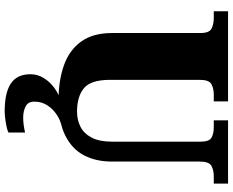

<svg xmlns="http://www.w3.org/2000/svg" viewBox="-107 -647 994 820"><g transform="rotate(90 390.0 -237.0)"><path d="M407 10Q324 10 259 -13Q194 -36 157.5 -86.5Q121 -137 121 -219V-597Q121 -634 102 -643.5Q83 -653 57 -653H28V-714H413V-653H384Q358 -653 339.5 -643Q321 -633 321 -593V-210Q321 -128 356.5 -98.5Q392 -69 457 -69Q492 -69 521 -83.5Q550 -98 567.5 -131Q585 -164 585 -219V-597Q585 -634 567.5 -643.5Q550 -653 523 -653H494V-714H764V-653H734Q707 -653 688.5 -643Q670 -633 670 -593V-217Q670 -150 643.5 -99Q617 -48 559.5 -19Q502 10 407 10ZM455 240Q376 240 336.5 213.5Q297 187 297 130Q297 99 314 72Q331 45 358 26Q385 7 415 0H507Q486 6 464.5 21.5Q443 37 428.5 60Q414 83 414 115Q414 139 433.5 150Q453 161 483 161Q497 161 512.5 159Q528 157 546 153V224Q536 229 518.5 232.5Q501 236 483.5 238Q466 240 455 240Z"/></g></svg>

Font: Noto Serif Tamil Black
Style: Italic
Weight: 900
Italic angle: -12°
Designer: Indian Type Foundry, Tom Grace, and the Monotype Design Team
Foundry: Monotype Imaging Inc.
Version: Version 2.003; ttfautohint (v1.8.4.7-5d5b)